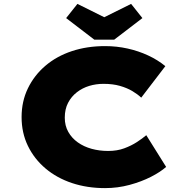

<svg xmlns="http://www.w3.org/2000/svg" viewBox="-20 -957 938 987"><path d="M520 10Q428 10 350 -16Q272 -42 214 -91Q156 -140 123.5 -207Q91 -274 91 -355Q91 -436 123.5 -503Q156 -570 213.5 -619Q271 -668 349 -694Q427 -720 520 -720Q580 -720 636 -707.5Q692 -695 741.5 -672Q791 -649 830 -617L706 -455Q687 -473 660 -489Q633 -505 596.5 -515.5Q560 -526 512 -526Q474 -526 439 -515.5Q404 -505 375.5 -483Q347 -461 330 -428.5Q313 -396 313 -352Q313 -311 331 -279Q349 -247 380 -225Q411 -203 451 -192Q491 -181 536 -181Q582 -181 618.5 -194.5Q655 -208 683.5 -226.5Q712 -245 732 -262L834 -99Q805 -73 756 -48Q707 -23 646 -6.5Q585 10 520 10ZM465 -753 320 -864 378 -937 531 -861H501L654 -937L712 -864L567 -753Z"/></svg>

Font: Lexend Mega Black
Style: Regular
Weight: 900
Version: Version 1.007